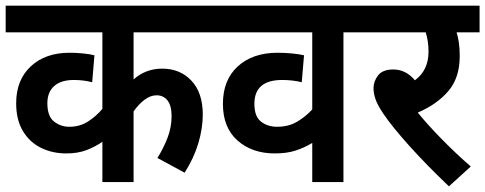

<svg xmlns="http://www.w3.org/2000/svg" viewBox="-20 -642 1711 677"><path d="M744 -528H451V-362Q494 -400 552 -400Q615 -400 655 -357.5Q695 -315 695 -238Q695 -190 679.5 -137.5Q664 -85 631 -33L535 -85Q556 -118 570.5 -155.5Q585 -193 585 -232Q585 -270 570.5 -288Q556 -306 532 -306Q511 -306 490 -290.5Q469 -275 451 -249V0H341V-142Q315 -124 284.5 -112.5Q254 -101 214 -101Q165 -101 125 -120.5Q85 -140 61 -179.5Q37 -219 37 -278Q37 -360 88.5 -408Q140 -456 225 -456Q249 -456 273.5 -453.5Q298 -451 313 -447L305 -352Q275 -360 240 -360Q195 -360 171 -338.5Q147 -317 147 -278Q147 -232 170.5 -213.5Q194 -195 224 -195Q261 -195 289.5 -213Q318 -231 341 -258V-528H0V-622H744Z M1279 -528H1191V0H1081V-138Q1053 -121 1022 -111Q991 -101 949 -101Q869 -101 817.5 -146.5Q766 -192 766 -276Q766 -360 818.5 -408Q871 -456 959 -456Q984 -456 1010 -453.5Q1036 -451 1052 -447L1044 -352Q1029 -356 1011 -358Q993 -360 975 -360Q877 -360 877 -276Q877 -231 900.5 -213Q924 -195 957 -195Q997 -195 1027 -212.5Q1057 -230 1081 -256V-528H730V-622H1279Z M1640 -55 1563 15Q1485 -59 1423.5 -127.5Q1362 -196 1331 -242Q1311 -272 1304 -292.5Q1297 -313 1297 -331Q1297 -355 1313 -376Q1329 -397 1367 -397Q1411 -397 1443 -359Q1491 -394 1491 -460Q1491 -497 1481 -528H1266V-622H1671V-528H1590Q1595 -512 1598 -491.5Q1601 -471 1601 -444Q1601 -368 1561 -321Q1521 -274 1453 -245Q1489 -201 1538.5 -150.5Q1588 -100 1640 -55Z"/></svg>

Font: Noto Sans Devanagari SemiCondensed SemiBold
Style: Regular
Weight: 600
Width: 4
Designer: Jelle Bosma - Monotype Design Team
Foundry: Monotype Imaging Inc.
Version: Version 2.004; ttfautohint (v1.8.4.7-5d5b)